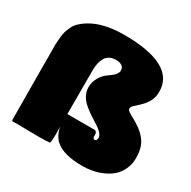

<svg xmlns="http://www.w3.org/2000/svg" viewBox="-172 -921 1115 1120"><g transform="rotate(30 385.5 -361.5)"><path d="M351.6 -753.9Q695.3 -753.9 695.3 -568.4Q696.8 -504.9 641.6 -453.1L619.1 -431.6Q592.8 -411.6 592.8 -396.5Q592.8 -387.2 606.7 -377.7Q620.6 -368.2 642.6 -356.7Q664.6 -345.2 673.8 -337.9Q722.7 -307.1 747.1 -267.8Q771.5 -228.5 771.5 -166Q771.5 -123.5 755.4 -88.9Q739.3 -54.2 713.9 -32.2Q688.5 -10.3 654.8 4.4Q621.1 19 588.1 25.1Q555.2 31.2 522.5 31.2Q395 31.2 341.8 -16.6V-15.6Q306.6 -47.4 295.9 -103.5Q295.9 -101.1 296.4 -83.7Q296.9 -66.4 296.9 -54.7Q296.9 8.8 289.1 8.8Q288.1 7.8 286.1 7.8Q262.7 10.7 217.8 10.7Q192.4 10.7 143.8 9.8Q95.2 8.8 72.3 8.8H56.6Q46.9 8.8 43 9.8Q35.2 8.3 35.2 2V0Q35.2 -55.2 34.2 -170.9Q33.2 -286.6 33.2 -347.7V-416Q33.2 -422.9 32.7 -456.1Q32.2 -489.3 32.5 -503.2Q32.7 -517.1 35.4 -546.6Q38.1 -576.2 43.2 -593.5Q48.3 -610.8 58.3 -631.3Q68.4 -651.9 83 -666Q173.8 -753.9 351.6 -753.9ZM295.9 -482.4V-187.5H478.5Q488.8 -186.5 492.9 -178.5Q497.1 -170.4 496.1 -161.4Q495.1 -152.3 497.6 -144.8Q500 -137.2 507.8 -136.7Q509.8 -136.7 512.9 -137.7Q516.1 -138.7 517.6 -138.7Q523.4 -152.3 523.4 -156.2Q523.4 -170.4 512.5 -184.3Q501.5 -198.2 483.9 -210.4Q466.3 -222.7 445.1 -235.6Q423.8 -248.5 402.6 -263.9Q381.3 -279.3 363.8 -296.4Q346.2 -313.5 335.2 -336.7Q324.2 -359.9 324.2 -385.7Q324.2 -416 338.4 -444.6Q352.5 -473.1 377 -493.2Q380.9 -496.1 394.8 -506.1Q408.7 -516.1 416.5 -522.7Q424.3 -529.3 431.9 -540.5Q439.5 -551.8 439.5 -562.5Q439.5 -584 423.8 -593.8Q408.2 -603.5 384.8 -603.5Q358.4 -603.5 339.8 -592.5Q321.3 -581.5 312.3 -562.7Q303.2 -543.9 299.6 -524.4Q295.9 -504.9 295.9 -482.4Z"/></g></svg>

Font: Bowlby One SC
Style: Regular
Weight: 400
Width: 1
Version: Version 1.2